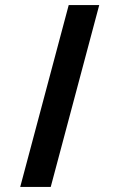

<svg xmlns="http://www.w3.org/2000/svg" viewBox="-20 -740 473 760"><path d="M252 -720H372.8L180.8 0H60Z"/></svg>

Font: Manrope ExtraLight
Style: Regular
Weight: 200
Designer: Mikhail Sharanda
Foundry: Mikhail Sharanda
Version: Version 4.505